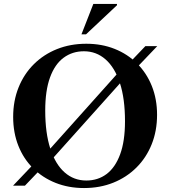

<svg xmlns="http://www.w3.org/2000/svg" viewBox="-20 -938 860 970"><path d="M206.5 -156.5 589 -584 628 -614.5 714.5 -705H774.5L659 -584L614 -548L231.5 -121L192.5 -90.5L106 0H46L161 -121ZM416 -717Q494 -717 559.2 -691Q624.5 -665 672.5 -617.2Q720.5 -569.5 747 -503.5Q773.5 -437.5 773.5 -358Q773.5 -276.5 746.2 -208.8Q719 -141 669.2 -91.5Q619.5 -42 552.2 -15Q485 12 404.5 12Q326.5 12 261 -14Q195.5 -40 147.2 -87.8Q99 -135.5 72.8 -201.5Q46.5 -267.5 46.5 -347.5Q46.5 -428.5 73.8 -496.2Q101 -564 150.8 -613.5Q200.5 -663 268 -690Q335.5 -717 416 -717ZM416 -26Q475 -26 518.8 -59Q562.5 -92 587 -158.5Q611.5 -225 611.5 -325.5Q611.5 -439.5 585.8 -518.2Q560 -597 513.2 -638Q466.5 -679 404 -679Q345.5 -679 301.2 -646.2Q257 -613.5 232.8 -547Q208.5 -480.5 208.5 -379.5Q208.5 -266 234.2 -187Q260 -108 306.5 -67Q353 -26 416 -26ZM391.5 -764.5 451.5 -918H571V-911.5L414.5 -764.5Z"/></svg>

Font: Newsreader 60pt SemiBold
Style: Regular
Weight: 600
Designer: Hugues Gentile
Foundry: Production Type
Version: Version 1.003